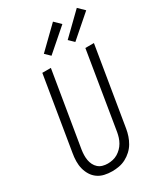

<svg xmlns="http://www.w3.org/2000/svg" viewBox="-236 -1077 1031 1186"><g transform="rotate(-30 279.5 -484.0)"><path d="M202 8Q174 8 147.5 2Q121 -4 100 -19Q79 -34 65.5 -56Q52 -78 45.5 -103.5Q39 -129 39.5 -157Q40 -185 45 -213L131 -735H192L104 -204Q101 -185 100.5 -166Q100 -147 103 -129.5Q106 -112 114 -96Q122 -80 135 -68.5Q148 -57 165.5 -52Q183 -47 202 -47Q219 -47 237.5 -51Q256 -55 272 -64.5Q288 -74 301.5 -87.5Q315 -101 324.5 -117.5Q334 -134 339.5 -151.5Q345 -169 348 -186L438 -735H499L407 -177Q403 -153 395 -129Q387 -105 374 -83Q361 -61 341.5 -43Q322 -25 299 -13Q276 -1 251 3.5Q226 8 202 8ZM403 -798 368 -832 516 -976 559 -934ZM233 -798 198 -832 346 -976 389 -934Z"/></g></svg>

Font: Iosevka Term Curly Light
Style: Italic
Weight: 300
Italic angle: -9°
Designer: Belleve Invis
Foundry: Belleve Invis
Version: Version 32.3.0